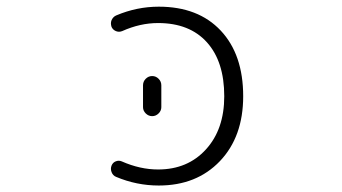

<svg xmlns="http://www.w3.org/2000/svg" viewBox="-20 -576 1040 584"><path d="M351.6 -481.4Q341.8 -477.5 332.5 -481.4Q323.2 -485.4 319.3 -494.1Q317.4 -500 317.4 -504.9Q317.4 -509.8 319.3 -514.6Q324.2 -525.4 334 -529.3Q396.5 -555.7 462.9 -555.7Q583 -555.7 651.4 -482.9Q719.7 -410.2 719.7 -283.2Q719.7 -160.2 648.9 -85.9Q578.1 -11.7 462.9 -11.7Q395.5 -11.7 333 -38.1Q323.2 -42 319.3 -52.7Q317.4 -57.6 317.4 -62.5Q317.4 -67.4 319.3 -72.3Q323.2 -82 332.5 -85.4Q341.8 -88.9 350.6 -85Q406.2 -60.5 460.9 -60.5Q550.8 -60.5 606.4 -121.6Q662.1 -182.6 662.1 -283.2Q662.1 -388.7 609.4 -447.3Q556.6 -505.9 460.9 -505.9Q406.2 -505.9 351.6 -481.4ZM415 -250V-316.4Q415 -328.1 423.3 -336.4Q431.6 -344.7 442.9 -344.7Q454.1 -344.7 462.4 -336.4Q470.7 -328.1 470.7 -316.4V-250Q470.7 -239.3 462.4 -231Q454.1 -222.7 442.9 -222.7Q431.6 -222.7 423.3 -231Q415 -239.3 415 -250Z"/></svg>

Font: Rounded-X Mgen+ 1mn light
Style: Regular
Weight: 200
Designer: [Source Han Sans]
Ryoko NISHIZUKA  (kana & ideographs); Paul D. Hunt (Latin, Greek & Cyrillic); Wenlong ZHANG  (bopomofo
Version: Version 1.059.20150602